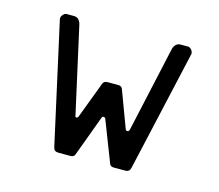

<svg xmlns="http://www.w3.org/2000/svg" viewBox="-72 -528 705 618"><g transform="rotate(15 281.0 -219.0)"><path d="M500 -417 408.7 -13.7Q405.8 0 392.1 0H352.5Q341.3 0 338.4 -10.3L286.1 -145Q284.2 -148.9 280 -149.2Q275.9 -149.4 273.9 -145L224.1 -10.3Q221.2 0 209.5 0H168Q154.3 0 151.4 -13.7L62 -417Q61 -424.3 66.9 -431.2Q72.8 -438 78.6 -438H103.5Q120.1 -438 126.5 -418.9L190.9 -129.9Q190.9 -124.5 195.1 -124.5Q199.2 -124.5 201.2 -128.4L247.1 -250Q250 -260.3 263.7 -260.3H298.8Q310.1 -260.3 313.5 -250L358.9 -128.4Q360.8 -124.5 365 -124.5Q369.1 -124.5 371.6 -129.9L435.5 -418.9Q441.9 -437.5 458.5 -438H483.4Q489.7 -438 495.4 -431.2Q501 -424.3 500 -417Z"/></g></svg>

Font: GOSTRUS
Style: type_B
Weight: 400
Designer: Юрий и Татьяна Кривогуз
Version: Version 02.00